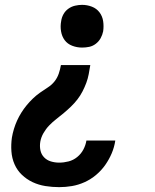

<svg xmlns="http://www.w3.org/2000/svg" viewBox="-20 -558 640 791"><path d="M224 213Q195 213 167 208.5Q139 204 114.5 192.5Q90 181 70.5 162.5Q51 144 40 119Q29 94 27 65.5Q25 37 29 9Q32 -9 37.5 -27Q43 -45 50.5 -61.5Q58 -78 68 -94Q78 -110 90 -124.5Q102 -139 115.5 -152Q129 -165 144.5 -176Q160 -187 176.5 -197.5Q193 -208 204.5 -222.5Q216 -237 222 -254.5Q228 -272 231 -290H352Q349 -271 345.5 -252.5Q342 -234 335.5 -216.5Q329 -199 320 -181.5Q311 -164 299 -148.5Q287 -133 272.5 -119Q258 -105 243 -92.5Q228 -80 212 -67.5Q196 -55 182.5 -41Q169 -27 159 -9.5Q149 8 146 26Q143 44 146.5 61Q150 78 161.5 90Q173 102 189.5 107Q206 112 224 112Q243 112 262.5 107Q282 102 298 89Q314 76 323.5 58Q333 40 336 21H455Q451 48 440.5 73Q430 98 414 121Q398 144 376 162.5Q354 181 328.5 192.5Q303 204 276.5 208.5Q250 213 224 213ZM318 -362Q297 -362 277.5 -369.5Q258 -377 246.5 -392.5Q235 -408 231.5 -429Q228 -450 232 -471Q234 -486 241.5 -499.5Q249 -513 261.5 -522Q274 -531 289 -534.5Q304 -538 318 -538Q339 -538 358.5 -530.5Q378 -523 390 -507Q402 -491 405 -470.5Q408 -450 405 -429Q402 -414 394.5 -400.5Q387 -387 374.5 -377.5Q362 -368 347.5 -365Q333 -362 318 -362Z"/></svg>

Font: Iosevka Slab Extended
Style: Bold Italic
Weight: 700
Width: 7
Italic angle: -9°
Monospace: yes
Designer: Belleve Invis
Foundry: Belleve Invis
Version: Version 11.1.0; ttfautohint (v1.8.3)